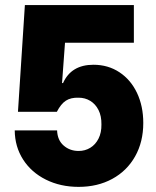

<svg xmlns="http://www.w3.org/2000/svg" viewBox="-20 -727 616 757"><path d="M38.1 -212.9H205.1Q206.5 -174.3 231 -153.1Q255.4 -131.8 290 -131.8Q315.4 -131.8 335.9 -144.3Q356.4 -156.7 368.4 -180.4Q380.4 -204.1 379.9 -236.3Q380.4 -269.5 368.4 -293.2Q356.4 -316.9 335.9 -329.3Q315.4 -341.8 290 -341.8Q259.3 -342.8 239.7 -330.1Q220.2 -317.4 204.1 -286.1H50.8L78.1 -707H507.8V-558.6H236.3L224.6 -399.4H228.5Q260.7 -471.7 348.6 -471.7Q406.2 -471.7 450.9 -442.1Q495.6 -412.6 520.3 -360.4Q544.9 -308.1 544.9 -242.2Q544.9 -167.5 512.7 -110.4Q480.5 -53.2 422.6 -21.7Q364.7 9.8 290 9.8Q218.3 9.8 160.9 -18.8Q103.5 -47.4 71 -98.1Q38.6 -148.9 38.1 -212.9Z"/></svg>

Font: Pretendard GOV Black
Style: Regular
Weight: 900
Designer: Base glyphs from Inter by Rasmus Andersson; Hangeul glyphs from Noto Sans CJK(Source Han Sans) by Jang Soo-young and Kan
Foundry: Kil Hyung-jin
Version: Version 1.309